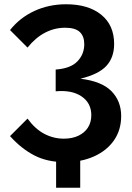

<svg xmlns="http://www.w3.org/2000/svg" viewBox="-20 -740 618 900"><path d="M109 -184Q145 -135 188 -112.5Q231 -90 279 -90Q319 -90 348 -104Q377 -118 392.5 -142.5Q408 -167 408 -200Q408 -257 362.5 -288Q317 -319 241 -312V-414Q311 -419 343 -452.5Q375 -486 375 -533Q375 -570 354 -590Q333 -610 285 -610Q236 -610 191.5 -587Q147 -564 109 -517L27 -599Q73 -657 141 -688.5Q209 -720 290 -720Q394 -720 454.5 -671Q515 -622 515 -534Q515 -471 479 -431.5Q443 -392 357 -371Q457 -359 502.5 -312.5Q548 -266 548 -196Q548 -131 514.5 -82.5Q481 -34 421 -7Q361 20 284 20Q202 20 141 -11.5Q80 -43 27 -102ZM356 0V140H243V0Z"/></svg>

Font: Moderustic SemiBold
Style: Regular
Weight: 600
Designer: Tural Alisoy
Foundry: TAFT Foundry
Version: Version 2.120